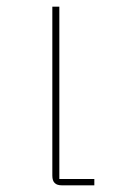

<svg xmlns="http://www.w3.org/2000/svg" viewBox="-20 -556 350 576"><path d="M166 0H263V-19H158V-536H137V-29C137 -9 146 0 166 0Z"/></svg>

Font: IBM Plex Thai Thin
Style: Regular
Weight: 100
Designer: Mike Abbink, Paul van der Laan, Pieter van Rosmalen, Ben Mitchell, Mark Frömberg
Foundry: Bold Monday
Version: Version 1.0